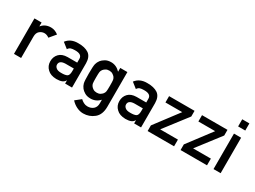

<svg xmlns="http://www.w3.org/2000/svg" viewBox="-54 -1438 3154 2376"><g transform="rotate(30 1523.0 -250.0)"><path d="M46.4 0.5V-506.3H148.4V-452.1H150.4Q197.8 -512.2 282.2 -512.2Q337.9 -512.2 388.2 -473.1L314.5 -385.3Q281.2 -410.2 247.1 -410.2Q209.5 -410.2 179 -385Q148.4 -359.9 148.4 -304.2V0.5Z M778.3 2.4V-42.5H776.4Q762.2 -16.1 733.9 -4.4Q703.6 8.3 654.8 8.3Q570.8 6.3 527.8 -36.6Q481 -79.6 481 -146.5Q481 -210 521.5 -252.9Q562 -295.9 641.1 -296.9H778.3V-350.6Q778.8 -418 677.2 -416Q642.1 -416 618.7 -408.2Q595.7 -397.9 584 -376.5L505.9 -438Q562.5 -513.7 672.4 -511.7Q764.6 -512.7 820.8 -475.6Q876 -437 877 -344.7V2.4ZM778.3 -175.8V-212.9H659.7Q572.8 -210.4 573.7 -151.4Q573.7 -126 596.2 -107.4Q617.7 -87.4 667 -87.4Q729.5 -86.4 754.9 -102.5Q778.3 -118.7 778.3 -175.8Z M1272.5 0V-52.2Q1219.2 6.3 1141.6 6.3Q1091.8 6.3 1058.3 -13.4Q1024.9 -33.2 1007.8 -55.2Q985.8 -83.5 977.8 -115.2Q969.7 -147 969.7 -252.4Q969.7 -357.9 977.8 -389.6Q985.8 -421.4 1007.8 -450.2Q1024.9 -471.7 1058.3 -491.9Q1091.8 -512.2 1141.6 -512.2Q1215.8 -512.2 1272.5 -452.1V-506.3H1374.5V-11.2Q1374.5 103 1307.9 157.2Q1241.2 211.4 1154.8 211.4Q1106 211.4 1059.1 188Q1012.2 164.6 978.5 126.5L1057.6 63.5Q1076.2 82 1101.8 95.7Q1127.4 109.4 1156.7 109.4Q1207.5 109.4 1240 81.1Q1272.5 52.7 1272.5 0ZM1071.8 -252.4Q1071.8 -191.4 1075 -171.4Q1078.1 -151.4 1091.8 -134.3Q1102.1 -120.6 1122.1 -107.9Q1142.1 -95.2 1172.9 -95.2Q1202.6 -95.2 1222.4 -107.9Q1242.2 -120.6 1252.9 -134.3Q1266.1 -151.4 1269.3 -171.4Q1272.5 -191.4 1272.5 -252.4Q1272.5 -313.5 1269.3 -333.5Q1266.1 -353.5 1252.9 -371.1Q1242.2 -384.3 1222.4 -397.2Q1202.6 -410.2 1172.9 -410.2Q1142.1 -410.2 1122.1 -397.2Q1102.1 -384.3 1091.8 -371.1Q1078.1 -353.5 1075 -333.5Q1071.8 -313.5 1071.8 -252.4Z M1764.6 2.4V-42.5H1762.7Q1748.5 -16.1 1720.2 -4.4Q1689.9 8.3 1641.1 8.3Q1557.1 6.3 1514.2 -36.6Q1467.3 -79.6 1467.3 -146.5Q1467.3 -210 1507.8 -252.9Q1548.3 -295.9 1627.4 -296.9H1764.6V-350.6Q1765.1 -418 1663.6 -416Q1628.4 -416 1605 -408.2Q1582 -397.9 1570.3 -376.5L1492.2 -438Q1548.8 -513.7 1658.7 -511.7Q1751 -512.7 1807.1 -475.6Q1862.3 -437 1863.3 -344.7V2.4ZM1764.6 -175.8V-212.9H1646Q1559.1 -210.4 1560.1 -151.4Q1560.1 -126 1582.5 -107.4Q1604 -87.4 1653.3 -87.4Q1715.8 -86.4 1741.2 -102.5Q1764.6 -118.7 1764.6 -175.8Z M1956.1 0.5V-80.1L2210 -416H1970.2V-506.3H2334V-425.3L2080.1 -95.2H2334V0.5Z M2426.8 0.5V-80.1L2680.7 -416H2440.9V-506.3H2804.7V-425.3L2550.8 -95.2H2804.7V0.5Z M2897.5 0.5V-506.3H2999.5V0.5ZM2897.5 -608.9V-710.9H2999.5V-608.9Z"/></g></svg>

Font: Alte DIN 1451 Mittelschrift
Style: Regular
Weight: 400
Designer: Peter Wiegel
Foundry: Peter Wiegel
Version: Version 1.002 September 20, 2019